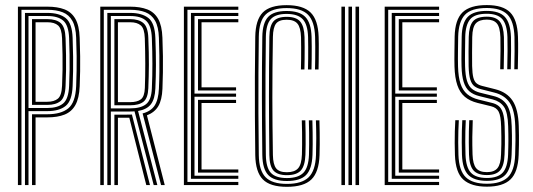

<svg xmlns="http://www.w3.org/2000/svg" viewBox="-20 -722 2081 749"><path d="M49.9 0V-696H165.2Q203.8 -696 231.3 -685.6Q258.7 -675.1 273.9 -648.8Q289.1 -622.5 290.8 -574.8Q292.4 -532.5 292.7 -502.2Q293.1 -471.8 292.6 -444.8Q292.2 -417.8 290.8 -385.3Q288.9 -338.7 274.1 -312.3Q259.2 -285.8 231.9 -275Q204.6 -264.1 164.6 -264.1H118.7V0H104.9V-276.3H164.6Q217.8 -276.3 246.1 -299.1Q274.4 -321.9 277.1 -385.9Q278.4 -418.6 278.8 -445.8Q279.3 -472.9 279 -503Q278.7 -533.1 277.1 -574.6Q275.7 -616.9 262.3 -640.7Q249 -664.5 224.6 -674.1Q200.2 -683.8 165.2 -683.8H63.7V0ZM77.4 0V-671.6H165.2Q211.4 -671.6 236.4 -651.4Q261.4 -631.1 263.3 -574Q264.9 -531.4 265.2 -500.9Q265.6 -470.4 265.1 -443.9Q264.7 -417.3 263.3 -386.3Q261 -328.6 235.9 -308.6Q210.9 -288.5 164.6 -288.5H91.2V0ZM91.2 -300.6 164.6 -300.7Q204.5 -300.7 226 -318.1Q247.5 -335.6 249.6 -386.9Q251.2 -422.6 251.5 -451.6Q251.8 -480.6 251.4 -509.4Q250.9 -538.2 249.6 -573.4Q247.7 -623.5 226.8 -641.5Q205.8 -659.5 165.2 -659.5H91.2ZM104.9 -312.8V-647.3H165.2Q198.6 -647.3 216.3 -632.4Q234.1 -617.4 235.8 -573Q237.2 -535.9 237.6 -506.5Q238.1 -477.2 237.7 -449.2Q237.4 -421.2 235.8 -387.4Q234.1 -342.3 215.9 -327.6Q197.7 -312.8 164.6 -312.8ZM118.7 -325H164.6Q191 -325 205.7 -337Q220.5 -348.9 222.1 -388Q223.6 -422.7 224 -451.2Q224.3 -479.7 223.9 -508.4Q223.4 -537.1 222.1 -572.4Q220.8 -610 206.7 -622.6Q192.5 -635.2 165.2 -635.2H118.7Z M371.2 0V-696H488Q527 -696 554.4 -685.4Q581.8 -674.8 596.9 -648.5Q611.9 -622.1 613.6 -574.8Q615.2 -535.1 615.6 -502.7Q615.9 -470.3 615.5 -439.9Q615 -409.5 613.7 -375.8Q611.9 -332.1 597.6 -307.9Q583.2 -283.6 553.2 -272L622.7 0H608.3L536.3 -279.5Q568.7 -287.8 583.4 -310.5Q598.1 -333.3 599.9 -375.9Q601.5 -411.2 601.8 -442.5Q602.2 -473.8 601.7 -505.7Q601.2 -537.6 599.9 -574.4Q598.5 -617.5 585 -641.2Q571.5 -664.8 547.1 -674.3Q522.7 -683.8 488 -683.8H384.9V0ZM426.2 0V-274.8H473.6Q479 -274.8 484.2 -274.9Q489.4 -275 494.6 -275.2L565.1 0H550.7L484.4 -262.8Q481.9 -262.6 479.3 -262.6Q476.7 -262.6 474 -262.6H440V0ZM398.7 0V-671.6H488Q533.2 -671.6 558.6 -652Q584 -632.4 586.1 -574Q588.4 -515 588.3 -469Q588.2 -423.1 586.1 -376.7Q584.3 -335.8 568.8 -315.5Q553.3 -295.1 518.6 -289L593.8 0H579.6L504.8 -287.7Q501 -287.4 496.7 -287.2Q492.5 -287 487.4 -287H412.4V0ZM412.4 -299.2H487.4Q529.2 -299.2 549.9 -315.7Q570.6 -332.2 572.4 -377.3Q574.6 -428.2 574.5 -473.7Q574.4 -519.1 572.4 -573.6Q570.6 -621.8 550.4 -640.6Q530.3 -659.5 488 -659.5H412.4ZM426.2 -311.3V-647.3H488Q520.9 -647.3 539 -632.3Q557.1 -617.3 558.6 -574.4Q561 -514.2 560.8 -469.5Q560.5 -424.8 558.6 -377.7Q557 -338.7 539.5 -325Q522 -311.3 487.4 -311.3ZM440 -323.5H487.4Q515.3 -323.5 529.6 -334.5Q543.9 -345.4 545.1 -379.1Q546.8 -424.3 546.7 -473Q546.6 -521.8 544.9 -572.4Q543.7 -610.5 529.3 -622.8Q514.9 -635.2 488 -635.2H440Z M697.4 0V-696H909.7V-683.8H711.2V-12.2H909.7V0ZM752.4 -48.7V-332.5H900.9V-320.3H766.2V-60.8H909.7V-48.7ZM724.9 -24.4V-671.6H909.7V-659.5H738.7V-356.9H900.9V-344.7H738.7V-36.5H909.7V-24.4ZM752.4 -369V-647.3H909.7V-635.2H766.2V-381.2H900.9V-369Z M1099.3 6.8Q1033.8 6.8 1005.4 -22.1Q976.9 -51.1 975.8 -116.8Q974.9 -191.1 974.4 -267.9Q973.9 -344.7 974.3 -422.6Q974.7 -500.6 975.8 -578.7Q976.9 -644.4 1005 -673.2Q1033.1 -701.9 1098.2 -701.9Q1162.5 -701.9 1191.7 -673.2Q1220.9 -644.5 1223 -578.7Q1223.5 -567.7 1223.6 -551Q1223.6 -534.3 1223.5 -515.8Q1223.3 -497.2 1223.2 -480.1Q1223 -463 1222.6 -451.1H1208.8Q1209.3 -467.9 1209.6 -492.2Q1209.9 -516.4 1209.8 -540Q1209.7 -563.7 1209.2 -578.3Q1207.2 -638.6 1181.6 -664.5Q1155.9 -690.5 1098.2 -690.5Q1041.6 -690.5 1016 -665Q990.4 -639.5 989.6 -578.6Q988.6 -512.8 988.2 -438Q987.7 -363.2 988.1 -282.2Q988.4 -201.2 989.6 -117Q990.4 -56.8 1016 -30.7Q1041.5 -4.6 1099.3 -4.6Q1157.4 -4.6 1184 -30.4Q1210.6 -56.3 1212.7 -117.1Q1213.8 -148.6 1213.8 -183.1Q1213.7 -217.7 1212.3 -252.6H1226.1Q1226.8 -227.6 1227.1 -204.3Q1227.4 -180.9 1227.3 -159Q1227.1 -137.1 1226.5 -116.7Q1224.3 -50.7 1194.7 -21.9Q1165.2 6.8 1099.3 6.8ZM1099.3 -15.9Q1048.5 -15.9 1026.3 -39.3Q1004.2 -62.6 1003.3 -117.5Q1002.6 -171.8 1002.2 -228.9Q1001.7 -286 1001.7 -344.6Q1001.7 -403.2 1002 -462Q1002.4 -520.8 1003.3 -578.3Q1004.2 -632.7 1025.9 -655.9Q1047.7 -679.1 1098.3 -679.1Q1148.5 -679.1 1171.1 -655.9Q1193.7 -632.8 1195.5 -578.1Q1196 -564.8 1196.1 -541.1Q1196.1 -517.5 1195.9 -492.7Q1195.6 -467.9 1195.1 -451.1H1181.4Q1181.9 -470.4 1182.2 -493Q1182.4 -515.7 1182.3 -537.9Q1182.2 -560.1 1181.8 -577.7Q1180.4 -626.3 1161 -647Q1141.6 -667.7 1098.2 -667.7Q1054.9 -667.7 1036.4 -647.4Q1017.9 -627 1017.1 -578.3Q1016.1 -507.6 1015.7 -429.7Q1015.2 -351.8 1015.6 -272.2Q1015.9 -192.7 1017.1 -117Q1017.9 -68.3 1036.6 -47.8Q1055.4 -27.4 1099.2 -27.4Q1143 -27.4 1163.3 -47.7Q1183.5 -68.1 1185.3 -117.9Q1185.9 -136.8 1186 -158.9Q1186.2 -181.1 1185.9 -204.8Q1185.6 -228.6 1184.8 -252.6H1198.6Q1199.3 -227.6 1199.6 -204.3Q1199.9 -181.1 1199.8 -159.4Q1199.6 -137.7 1199 -117.5Q1196.9 -62.5 1174 -39.2Q1151 -15.9 1099.3 -15.9ZM1099.2 -38.7Q1063.5 -38.7 1047.4 -56Q1031.4 -73.3 1030.8 -117.1Q1030.1 -170.2 1029.7 -227.7Q1029.2 -285.2 1029.2 -344.7Q1029.2 -404.2 1029.6 -463.3Q1029.9 -522.4 1030.8 -578.3Q1031.4 -621.1 1046.8 -638.7Q1062.2 -656.3 1098.2 -656.3Q1135.7 -656.3 1151.2 -637.8Q1166.7 -619.3 1168 -577.4Q1168.5 -561.1 1168.5 -538.3Q1168.5 -515.5 1168.3 -492.3Q1168.2 -469.1 1167.6 -451.1H1153.9Q1154.4 -470.1 1154.7 -492.9Q1154.9 -515.7 1154.8 -537.8Q1154.7 -559.9 1154.3 -576.6Q1153.1 -614.4 1140.4 -629.7Q1127.8 -645 1098.2 -645Q1068.3 -645 1056.8 -629.8Q1045.3 -614.6 1044.6 -578.2Q1043.5 -514.9 1043 -456.6Q1042.5 -398.2 1042.5 -342.3Q1042.5 -286.4 1043.1 -230.7Q1043.7 -175.1 1044.6 -117.1Q1045.3 -80.8 1057.1 -65.4Q1069 -50.1 1099.2 -50.1Q1129 -50.1 1142.7 -65.2Q1156.4 -80.3 1157.8 -119Q1158.4 -136.6 1158.5 -158.8Q1158.7 -180.9 1158.4 -205.1Q1158.1 -229.2 1157.3 -252.6H1171.1Q1171.8 -228.3 1172.1 -204.6Q1172.4 -180.9 1172.3 -158.9Q1172.2 -136.9 1171.5 -118.3Q1169.8 -75 1153.5 -56.9Q1137.1 -38.7 1099.2 -38.7Z M1366.9 0V-696H1380.7V0ZM1311.9 0V-696H1325.7V0ZM1339.4 0V-696H1353.2V0Z M1480.7 0V-696H1692.9V-683.8H1494.4V-12.2H1692.9V0ZM1535.7 -48.7V-332.5H1684.2V-320.3H1549.5V-60.8H1692.9V-48.7ZM1508.2 -24.4V-671.6H1692.9V-659.5H1521.9V-356.9H1684.2V-344.7H1521.9V-36.5H1692.9V-24.4ZM1535.7 -369V-647.3H1692.9V-635.2H1549.5V-381.2H1684.2V-369Z M1879.4 6.2Q1818.4 6.2 1787.8 -21.1Q1757.1 -48.4 1754.7 -117.4Q1754 -140.5 1753.8 -164.1Q1753.6 -187.7 1754.3 -210.4Q1755 -233 1756.2 -253H1769.9Q1768.8 -232.4 1768.1 -211.3Q1767.4 -190.3 1767.5 -167.3Q1767.6 -144.2 1768.4 -117.7Q1770.5 -55.9 1797.2 -30.5Q1823.8 -5.2 1879.4 -5.2Q1934.3 -5.2 1960.9 -30.4Q1987.4 -55.7 1989.6 -117.8Q1990.7 -148.6 1990.9 -173.3Q1991.1 -198.1 1990 -230Q1988.1 -292.3 1968.2 -321.6Q1948.3 -350.9 1908.6 -360.8L1856.6 -374Q1841.4 -377.7 1830.8 -385.6Q1820.3 -393.4 1814.6 -411.6Q1809 -429.8 1808.1 -464.3Q1807.4 -493.1 1807.8 -520.9Q1808.3 -548.7 1808.6 -577.9Q1809.5 -619.4 1824.6 -638.2Q1839.8 -656.9 1879 -656.9Q1913.6 -656.9 1929 -638.8Q1944.3 -620.6 1945.8 -577.2Q1946.3 -561.1 1946.2 -525.8Q1946.1 -490.5 1945 -451.7H1931.3Q1932.4 -489 1932.5 -523.9Q1932.6 -558.7 1932.1 -576.6Q1930.7 -616.2 1918 -630.9Q1905.4 -645.5 1879 -645.5Q1850.1 -645.5 1836.6 -631.2Q1823 -617 1822.2 -577.3Q1821.9 -549.1 1821.6 -518.6Q1821.3 -488 1821.8 -464.7Q1822.5 -434.8 1826.6 -419.2Q1830.7 -403.7 1839 -397Q1847.2 -390.3 1860.1 -387L1911.7 -374Q1957.1 -362.7 1979.4 -329.5Q2001.7 -296.3 2003.7 -230.7Q2004.4 -211.6 2004.5 -193.6Q2004.7 -175.6 2004.4 -157.1Q2004.2 -138.7 2003.3 -117.3Q2000.9 -50.4 1971.4 -22.1Q1942 6.2 1879.4 6.2ZM1879.4 -16.5Q1830.4 -16.5 1807.3 -39.2Q1784.1 -62 1782.1 -118.2Q1781.4 -143.2 1781.3 -166.3Q1781.1 -189.3 1781.7 -211Q1782.2 -232.7 1783.4 -253H1797Q1796 -231.1 1795.4 -210.2Q1794.8 -189.2 1795 -167Q1795.1 -144.7 1795.9 -118.5Q1797.6 -69.4 1816.8 -48.6Q1836 -27.7 1879.4 -27.7Q1921.9 -27.7 1941.1 -48.6Q1960.3 -69.5 1962.1 -118.9Q1962.5 -135.1 1962.9 -148Q1963.2 -161 1963.3 -173Q1963.3 -185.1 1963.1 -198.6Q1962.9 -212.1 1962.4 -229.2Q1960.9 -284.2 1945.8 -305.6Q1930.7 -326.9 1902.1 -334.1L1849.7 -347.1Q1826 -352.9 1811.1 -365.7Q1796.3 -378.5 1788.9 -402.1Q1781.5 -425.6 1780.5 -463.4Q1779.8 -489.7 1780.3 -521.2Q1780.8 -552.7 1781.1 -579Q1782.2 -633.3 1804.9 -656.4Q1827.6 -679.5 1879 -679.5Q1927.9 -679.5 1949.5 -656.1Q1971.2 -632.8 1973.3 -577.4Q1973.8 -561.3 1973.7 -524.5Q1973.6 -487.7 1972.5 -451.7H1958.8Q1959.8 -486.9 1960 -522.9Q1960.1 -558.9 1959.5 -577.6Q1957.8 -626.8 1939.3 -647.6Q1920.7 -668.3 1879 -668.3Q1831.4 -668.3 1813.6 -646.2Q1795.8 -624.1 1794.9 -577.9Q1794.5 -549.1 1794.1 -520.8Q1793.6 -492.5 1794.3 -463.8Q1795.3 -427.4 1801.8 -406.5Q1808.3 -385.6 1821.1 -375.4Q1833.8 -365.1 1853.2 -360.3L1905.2 -347.4Q1940.6 -339 1957.6 -312.5Q1974.6 -286.1 1976.2 -229.6Q1976.9 -209.2 1977.1 -192.8Q1977.2 -176.3 1977 -159.1Q1976.7 -141.8 1975.8 -118.3Q1973.7 -64.3 1951.8 -40.4Q1929.8 -16.5 1879.4 -16.5ZM1879.4 -39.1Q1843.2 -39.1 1827.1 -57.3Q1811 -75.5 1809.6 -119.2Q1808.9 -143.4 1808.8 -165.8Q1808.6 -188.2 1809.1 -209.9Q1809.7 -231.5 1810.5 -253H1824.2Q1822.9 -218.2 1822.5 -187.6Q1822.2 -157.1 1823.4 -119.5Q1824.7 -81.5 1837.4 -66Q1850.1 -50.5 1879.4 -50.5Q1908.3 -50.5 1920.9 -66.4Q1933.5 -82.3 1934.6 -120Q1935.5 -143.5 1935.8 -159.3Q1936 -175.2 1935.8 -190.5Q1935.7 -205.9 1935 -228Q1933.8 -269.8 1925.4 -286.1Q1917 -302.4 1895.8 -307.5L1842.8 -320.5Q1812.7 -328 1793.3 -344.4Q1773.9 -360.8 1764.1 -389.7Q1754.3 -418.5 1753 -462.6Q1752.3 -487.6 1752.8 -521Q1753.3 -554.5 1753.6 -579.6Q1755.1 -645.4 1784.4 -673.8Q1813.6 -702.2 1879 -702.2Q1941.9 -702.2 1970.1 -673.7Q1998.4 -645.1 2000.6 -579.2Q2001.5 -555 2001.2 -520.8Q2000.9 -486.7 2000 -451.7H1986.3Q1987.1 -484.4 1987.4 -522Q1987.6 -559.5 1987 -578Q1984.9 -639.3 1959.6 -665.1Q1934.3 -690.8 1879 -690.8Q1818 -690.8 1793.4 -663.9Q1768.7 -636.9 1767.4 -579Q1767.1 -555.8 1766.6 -523Q1766.1 -490.2 1766.8 -463Q1767.8 -421.6 1776.5 -395.4Q1785.2 -369.3 1802.4 -354.9Q1819.7 -340.4 1846.3 -333.7L1898.9 -320.7Q1914.4 -317.1 1925.1 -308.6Q1935.7 -300.2 1941.8 -281.6Q1947.8 -262.9 1948.7 -228.6Q1949.4 -205.6 1949.5 -190.1Q1949.7 -174.5 1949.5 -158.7Q1949.2 -143 1948.3 -119.2Q1946.9 -76.5 1931.3 -57.8Q1915.7 -39.1 1879.4 -39.1Z"/></svg>

Font: Big Shoulders Inline Display SC Thin
Style: Regular
Weight: 100
Designer: Patric King
Foundry: XO Type Co
Version: Version 2.002